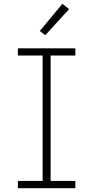

<svg xmlns="http://www.w3.org/2000/svg" viewBox="-20 -989 490 1009"><path d="M74 0V-38H204V-697H74V-735H376V-697H246V-38H376V0ZM218 -804 189 -826 308 -969 343 -941Z"/></svg>

Font: Iosevka Etoile Extralight
Style: Regular
Weight: 200
Designer: Belleve Invis
Foundry: Belleve Invis
Version: Version 22.1.2; ttfautohint (v1.8.4)